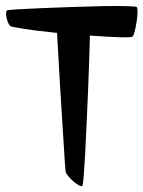

<svg xmlns="http://www.w3.org/2000/svg" viewBox="-160 -712 481 644"><path d="M298.8 -688.5Q301.8 -683.6 301.3 -669.9Q300.8 -656.2 298.3 -640.1Q295.9 -624 292.5 -609.4Q289.1 -594.7 285.2 -589.8Q282.2 -585.9 244.6 -586.9Q207 -587.9 141.6 -592.8Q140.6 -560.5 139.2 -510.7Q137.7 -460.9 135.3 -405.8Q132.8 -350.6 130.4 -294.4Q127.9 -238.3 125.5 -193.4Q123 -148.4 120.6 -119.1Q118.2 -89.8 116.2 -88.9Q112.3 -85.9 104 -90.8Q95.7 -95.7 86.9 -103Q78.1 -110.4 70.3 -119.6Q62.5 -128.9 60.5 -134.8Q59.6 -138.7 57.6 -166Q55.7 -193.4 53.2 -235.4Q50.8 -277.3 47.4 -328.6Q43.9 -379.9 41 -430.7Q38.1 -481.4 35.6 -526.4Q33.2 -571.3 31.2 -601.6Q-44.9 -609.4 -83 -615.7Q-121.1 -622.1 -125 -624Q-128.9 -627 -132.3 -634.8Q-135.7 -642.6 -137.7 -650.9Q-139.6 -659.2 -139.6 -666.5Q-139.6 -673.8 -136.7 -676.8Q-134.8 -678.7 -102.1 -680.7Q-69.3 -682.6 -22 -684.6Q25.4 -686.5 81.1 -688.5Q136.7 -690.4 184.1 -691.4Q231.4 -692.4 264.2 -691.4Q296.9 -690.4 298.8 -688.5Z"/></svg>

Font: Jolly Lodger
Style: Regular
Weight: 400
Designer: Stuart Sandler
Foundry: Font Diner, Inc
Version: Version 1.000